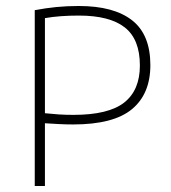

<svg xmlns="http://www.w3.org/2000/svg" viewBox="-20 -621 572 641"><path d="M96 0V-587Q132.5 -594 168 -597.5Q203.5 -601 243 -601Q360 -601 421 -553.2Q482 -505.5 482 -403.5Q482 -307.5 420.5 -256.5Q359 -205.5 224 -205.5Q199.5 -205.5 176 -206.8Q152.5 -208 130 -209.5V0ZM225 -237.5Q342.5 -237.5 394.8 -278.8Q447 -320 447 -402.5Q447 -490 396.5 -529.5Q346 -569 243.5 -569Q212 -569 184 -567Q156 -565 130 -560.5V-243Q153 -240.5 176 -239Q199 -237.5 225 -237.5Z"/></svg>

Font: Encode Sans SC Thin
Style: Regular
Weight: 250
Designer: Multiple Designers
Foundry: Impallari Type
Version: Version 3.002